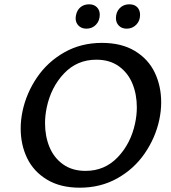

<svg xmlns="http://www.w3.org/2000/svg" viewBox="-20 -864 793 891"><path d="M331 -779Q331 -785 333 -795Q338 -818 354 -831Q370 -844 394 -844Q416 -844 429.5 -830.5Q443 -817 443 -796Q443 -768 425.5 -749.5Q408 -731 381 -731Q359 -731 345 -744.5Q331 -758 331 -779ZM518 -780Q518 -808 535.5 -826Q553 -844 580 -844Q604 -844 617 -830.5Q630 -817 630 -795Q630 -767 612 -749Q594 -731 568 -731Q545 -731 531.5 -745Q518 -759 518 -780ZM76 -268Q76 -308 85 -350Q103 -433 152 -505Q201 -577 278.5 -621Q356 -665 453 -665Q544 -665 606 -627.5Q668 -590 698 -527.5Q728 -465 728 -389Q728 -349 719 -307Q701 -224 651.5 -152Q602 -80 524.5 -36.5Q447 7 350 7Q260 7 198 -30.5Q136 -68 106 -130Q76 -192 76 -268ZM607 -292Q615 -330 615 -366Q615 -426 594.5 -476Q574 -526 531.5 -556.5Q489 -587 427 -587Q338 -587 277.5 -523.5Q217 -460 197 -366Q189 -328 189 -292Q189 -232 209.5 -182Q230 -132 272.5 -101.5Q315 -71 377 -71Q466 -71 526.5 -134.5Q587 -198 607 -292Z"/></svg>

Font: Ysabeau Infant Semibold
Style: Italic
Weight: 600
Italic angle: -12°
Designer: Christian Thalmann (Catharsis Fonts)
Version: Version 0.003